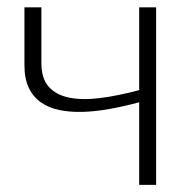

<svg xmlns="http://www.w3.org/2000/svg" viewBox="-20 -518 540 538"><path d="M417.5 -497.5V0H370V-231.5Q328 -220 287.8 -212.8Q247.5 -205.5 211.8 -204.5Q176 -203.5 146 -209.8Q116 -216 94.2 -231.5Q72.5 -247 60.5 -272.2Q48.5 -297.5 48.5 -335V-497.5H96V-341Q96 -298 116.5 -275Q137 -252 173.5 -244.5Q210 -237 260.2 -243.2Q310.5 -249.5 370 -265.5V-497.5Z"/></svg>

Font: Lato 2
Style: Regular
Weight: 300
Designer: Lukasz Dziedzic with Adam Twardoch and Botio Nikoltchev
Foundry: tyPoland Lukasz Dziedzic
Version: Version 2.015; 2015-08-06; http://www.latofonts.com/